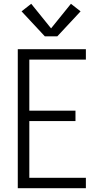

<svg xmlns="http://www.w3.org/2000/svg" viewBox="-20 -995 540 1015"><path d="M74 0V-735H434V-680H135V-410H379V-355H135V-55H434V0ZM217 -803 94 -935 145 -975 250 -845 355 -975 406 -935 283 -803Z"/></svg>

Font: Iosevka SS04 Light
Style: Regular
Weight: 300
Monospace: yes
Designer: Belleve Invis
Foundry: Belleve Invis
Version: Version 19.0.0; ttfautohint (v1.8.4)